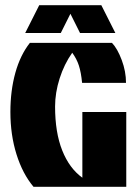

<svg xmlns="http://www.w3.org/2000/svg" viewBox="-20 -719 540 739"><path d="M109 0Q67 -50 43.5 -125Q20 -200 20 -288Q20 -370 39 -438.5Q58 -507 95 -554H411Q432 -532 448.5 -488Q465 -444 465 -400H296Q292 -441 283.5 -467Q275 -493 258 -516Q227 -472 209.5 -417Q192 -362 192 -309Q192 -209 219.5 -140Q247 -71 297 -35V-288H466V0ZM77 -592 131 -699H370L424 -592H288L251 -666L214 -592Z"/></svg>

Font: Tac One
Style: Regular
Weight: 400
Designer: Oluseyi Olusanya, David Udoh, Eyiyemi Adegbite, Mirko Velimirović
Version: Version 1.003; ttfautohint (v1.8.4.7-5d5b)